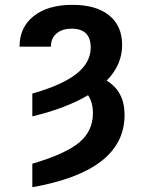

<svg xmlns="http://www.w3.org/2000/svg" viewBox="-20 -573 604 806"><path d="M115.7 -84.5V-180.2Q241.2 -215.8 301 -263.2Q360.8 -310.5 360.8 -373.5Q360.8 -452.6 280.8 -452.6Q240.2 -452.6 216.8 -432.1Q193.4 -411.6 193.8 -377H62Q62 -458.5 121.6 -505.6Q181.2 -552.7 284.2 -552.7Q383.8 -552.7 438.2 -508.5Q492.7 -464.4 492.7 -383.8Q492.7 -300.8 427.7 -234.4Q502.9 -189.9 502.9 -90.3Q502.9 144.5 115.7 212.9V114.3Q254.9 73.2 312.5 25.1Q370.1 -22.9 370.1 -97.7Q370.1 -143.6 349.6 -173.3Q257.8 -118.7 115.7 -84.5Z"/></svg>

Font: Interop SemBd
Style: Regular
Weight: 600
Designer: Rasmus Andersson, Google, Jang Haemin
Foundry: jhaemin
Version: Version 1.007